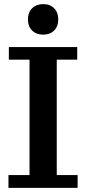

<svg xmlns="http://www.w3.org/2000/svg" viewBox="-20 -910 418 930"><path d="M242.2 -762.2Q222.2 -742.2 189 -742.2Q155.8 -742.2 135.5 -762.2Q115.2 -782.2 115.2 -815.9Q115.2 -849.6 135.5 -869.9Q155.8 -890.1 189 -890.1Q222.2 -890.1 242.2 -869.9Q262.2 -849.6 262.2 -815.9Q262.2 -782.2 242.2 -762.2ZM21 0V-62H123V-621.1H22.9V-682.1H354V-621.1H254.9V-62H356V0Z"/></svg>

Font: Montagu Slab 144pt Medium
Style: Regular
Weight: 500
Designer: Florian Karsten
Foundry: Florian Karsten
Version: Version 1.000